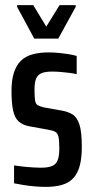

<svg xmlns="http://www.w3.org/2000/svg" viewBox="-20 -723 364 751"><path d="M159 8Q138 8 115 6Q92 4 71 0.5Q50 -3 35 -6V-76Q45 -75 57.5 -73Q70 -71 83.5 -70Q97 -69 111.5 -68Q126 -67 139 -67Q169 -67 184.5 -74Q200 -81 206 -97.5Q212 -114 212 -141Q212 -172 209 -186.5Q206 -201 197.5 -206.5Q189 -212 172 -215L95 -229Q68 -234 52.5 -248.5Q37 -263 31 -292Q25 -321 25 -368Q25 -410 34.5 -439Q44 -468 62 -485.5Q80 -503 107.5 -510.5Q135 -518 170 -518Q189 -518 209.5 -516Q230 -514 249 -511Q268 -508 280 -504V-433Q267 -436 251 -438Q235 -440 217.5 -441.5Q200 -443 183 -443Q158 -443 143 -437Q128 -431 121.5 -416Q115 -401 115 -372Q115 -345 117 -331Q119 -317 127 -312Q135 -307 151 -303L224 -290Q246 -286 263.5 -275.5Q281 -265 290.5 -236.5Q300 -208 300 -148Q300 -105 292 -75Q284 -45 267 -26.5Q250 -8 223 0Q196 8 159 8ZM114 -572 47 -696V-703H110L161 -619L213 -703H276V-696L208 -572Z"/></svg>

Font: Saira ExtraCondensed SemiBold
Style: Regular
Weight: 600
Width: 2
Designer: Hector Gatti with collaboration of the Omnibus-Type team
Foundry: Omnibus-Type
Version: Version 1.101